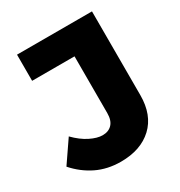

<svg xmlns="http://www.w3.org/2000/svg" viewBox="-173 -817 880 940"><g transform="rotate(-30 267.0 -347.0)"><path d="M483.1 -227.6Q483.1 -115.1 417.2 -53.6Q351.3 7.9 238.9 7.9Q163.3 7.9 102.4 -21.8Q41.6 -51.4 -5.4 -104.7L78.6 -227.3Q117 -188 156.3 -168.6Q195.6 -149.1 225.9 -149.1Q259.7 -149.1 279.4 -170.1Q299 -191 299 -231.7V-552.7H59.3V-700.6H483.1Z"/></g></svg>

Font: Alexandria
Style: Regular
Weight: 400
Designer: Mohamed Gaber
Foundry: Kief Type Foundry
Version: Version 5.100